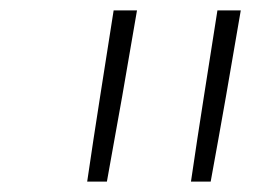

<svg xmlns="http://www.w3.org/2000/svg" viewBox="-20 -792 540 370"><path d="M348 -442Q360 -524 373 -606.5Q386 -689 399 -772H444Q430 -689 415.5 -606.5Q401 -524 386 -442ZM148 -442Q160 -524 173 -606.5Q186 -689 199 -772H244Q230 -689 215.5 -606.5Q201 -524 186 -442Z"/></svg>

Font: Iosevka SS04 Extralight
Style: Italic
Weight: 200
Italic angle: -9°
Monospace: yes
Designer: Belleve Invis
Foundry: Belleve Invis
Version: Version 19.0.0; ttfautohint (v1.8.4)